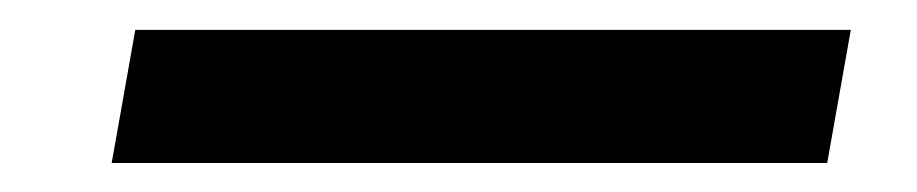

<svg xmlns="http://www.w3.org/2000/svg" viewBox="-20 -412 626 131"><path d="M56.2 -300.8 72.3 -391.6H560.5L544.4 -300.8Z"/></svg>

Font: Cascadia Mono PL
Style: Italic
Weight: 400
Italic angle: -10°
Monospace: yes
Designer: Aaron Bell
Foundry: Saja Typeworks
Version: Version 2404.023; ttfautohint (v1.8.4)